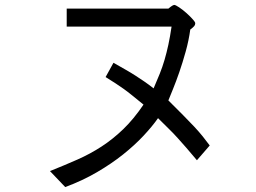

<svg xmlns="http://www.w3.org/2000/svg" viewBox="-20 -691 1040 780"><path d="M664 -283Q699 -248 724.5 -222.5Q750 -197 769.5 -176Q789 -155 803.5 -137Q818 -119 832 -100L780 -40Q756 -69 737.5 -90Q719 -111 702 -130Q685 -149 666 -167.5Q647 -186 622 -211Q599 -178 563 -139.5Q527 -101 480 -63.5Q433 -26 374 8.5Q315 43 245 69L183 4Q243 -20 295 -43Q347 -66 393 -96Q439 -126 481 -166.5Q523 -207 563 -266Q536 -288 517.5 -303Q499 -318 483 -329.5Q467 -341 450 -352Q433 -363 409 -378L441 -436Q469 -420 491 -407.5Q513 -395 531.5 -383Q550 -371 567.5 -359Q585 -347 604 -332Q618 -364 629 -391.5Q640 -419 648.5 -448Q657 -477 664 -509.5Q671 -542 677 -583H251V-656H664Q676 -666 681 -668.5Q686 -671 688 -671Q693 -671 708 -661Q723 -651 738 -637.5Q753 -624 764 -611.5Q775 -599 773 -595Q773 -590 769 -585Q765 -580 753 -571Q747 -527 734.5 -482Q722 -437 708.5 -398Q695 -359 682.5 -328.5Q670 -298 664 -283Z"/></svg>

Font: D2Coding
Style: Regular
Weight: 400
Monospace: yes
Designer: Yong-Rak Park; Jeong-Hwan Yoon; Sang-Min Lee;
Foundry: NHN Corporation
Version: Version 1.3.2; Build 20180524